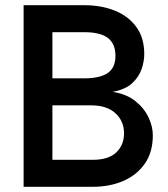

<svg xmlns="http://www.w3.org/2000/svg" viewBox="-20 -720 648 740"><path d="M71 0V-700H304Q370 -700 422.5 -679Q475 -658 505.5 -616Q536 -574 536 -512Q536 -483 525.5 -453Q515 -423 489 -399Q463 -375 414 -366Q467 -358 501.5 -330.5Q536 -303 552.5 -267.5Q569 -232 569 -199Q569 -133 538 -89Q507 -45 455 -22.5Q403 0 337 0ZM182 -418H304Q365 -418 395 -438.5Q425 -459 425 -505Q425 -551 396 -573.5Q367 -596 304 -596H182ZM182 -104H337Q398 -104 428 -132.5Q458 -161 458 -206Q458 -253 425 -283.5Q392 -314 331 -314H182Z"/></svg>

Font: Haskoy SemiBold
Style: Regular
Weight: 600
Designer: Ertekin Erdin
Foundry: Ertekin Erdin
Version: Version 1.500; ttfautohint (v1.8.3)